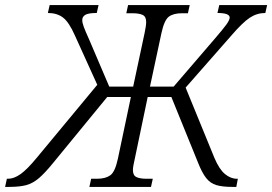

<svg xmlns="http://www.w3.org/2000/svg" viewBox="-83 -734 1069 754"><path d="M-63 0 -56 -32H-51Q-28 -32 -2 -50.5Q24 -69 61 -114L299 -401L211 -595Q188 -647 164.5 -665Q141 -683 105 -683L112 -714H304L297 -683Q265 -683 252.5 -676Q240 -669 240 -655Q240 -645 246 -628.5Q252 -612 267 -579L346 -394H440L485 -605Q491 -633 491 -648Q491 -669 477 -675.5Q463 -682 437 -682H413L420 -714H662L655 -682H632Q598 -682 580 -668.5Q562 -655 551 -604L506 -394H599L758 -579Q795 -622 807 -639Q819 -656 819 -665Q819 -683 771 -683L778 -714H966L959 -683Q926 -683 898 -664.5Q870 -646 826 -595L646 -390L759 -114Q778 -69 800.5 -50.5Q823 -32 847 -32H851L845 0H830Q791 0 767 -7Q743 -14 726.5 -35Q710 -56 694 -97L590 -353H497L446 -109Q443 -96 441 -85Q439 -74 439 -66Q439 -45 453 -38.5Q467 -32 493 -32H517L510 0H268L275 -32H298Q331 -32 350 -45.5Q369 -59 380 -111L431 -353H338L128 -97Q94 -55 70 -34.5Q46 -14 20 -7Q-6 0 -48 0Z"/></svg>

Font: Noto Serif SemiCondensed Light
Style: Italic
Weight: 300
Width: 4
Italic angle: -12°
Designer: Monotype Design Team
Foundry: Monotype Imaging Inc.
Version: Version 2.013; ttfautohint (v1.8.4.7-5d5b)